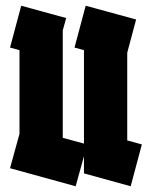

<svg xmlns="http://www.w3.org/2000/svg" viewBox="-20 -650 530 670"><path d="M244 0 15 -63 48 -183V-475L15 -484L54 -630L211 -587L199 -544V-169L273 -149V-475L240 -484L279 -630L455 -582L424 -466V-160L475 -146L436 0L273 -45V-46V-105Z"/></svg>

Font: Blaka
Style: Regular
Weight: 400
Designer: Mohamed Gaber
Foundry: Kief Type Foundry
Version: Version 1.003; ttfautohint (v1.8.4.7-5d5b)